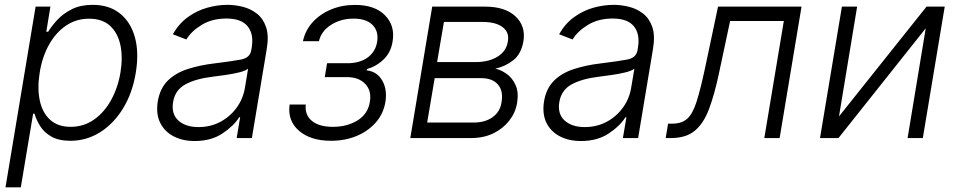

<svg xmlns="http://www.w3.org/2000/svg" viewBox="-20 -573 3977 797"><path d="M2.8 204.5 127.8 -545.5H189.3L172.2 -441.4H180Q195 -465.9 219.1 -491.7Q243.3 -517.4 279.1 -535.2Q315 -552.9 365.1 -552.9Q432.5 -552.9 477.3 -517.6Q522 -482.2 539.8 -419Q557.5 -355.8 543.7 -271.3Q529.8 -186.8 490.9 -123.2Q452.1 -59.7 395.6 -24.1Q339.1 11.4 272.4 11.4Q223 11.4 192.6 -6.4Q162.3 -24.1 146.3 -50.2Q130.3 -76.3 123.2 -101.2H117.5L66.4 204.5ZM144.9 -272.4Q134.2 -206.7 145.2 -155.5Q156.2 -104.4 188.4 -75.5Q220.5 -46.5 273.1 -46.5Q327.4 -46.5 370.2 -76.5Q413 -106.5 441.2 -157.7Q469.5 -208.8 480.1 -272.4Q490.4 -335.2 479.8 -385.7Q469.1 -436.1 437 -465.7Q404.8 -495.4 349.8 -495.4Q296.5 -495.4 254.3 -466.8Q212 -438.2 183.8 -388Q155.5 -337.7 144.9 -272.4Z M788 12.4Q738.6 12.4 701 -6.9Q663.4 -26.3 645.1 -63Q626.8 -99.8 634.9 -152.3Q644.2 -206.3 676.3 -238.1Q708.5 -269.9 758.5 -286.2Q808.6 -302.6 871.4 -310Q941.1 -318.5 979.2 -325.6Q1017.4 -332.7 1022.7 -363.3L1024.9 -376.1Q1034.1 -431.8 1007.8 -464Q981.5 -496.1 919.7 -496.1Q860.8 -496.1 817.6 -470Q774.5 -443.9 753.6 -409.1L697.4 -430.8Q723 -475.5 760.3 -502.3Q797.6 -529.1 840.2 -541Q882.8 -552.9 924.4 -552.9Q955.6 -552.9 988.1 -544.7Q1020.6 -536.6 1046.3 -516.5Q1072.1 -496.4 1084.3 -460.9Q1096.6 -425.4 1087.4 -370.4L1025.6 0H962.4L976.9 -86.3H973Q950.3 -50.1 903.2 -18.8Q856.2 12.4 788 12.4ZM804 -45.5Q854.4 -45.5 895.4 -67.6Q936.4 -89.8 963.1 -127.1Q989.7 -164.4 996.8 -209.2L1009.9 -288Q999.3 -279.1 972.7 -272.5Q946 -266 915.7 -261.7Q885.3 -257.5 862.9 -254.6Q792.3 -246.1 749.5 -222.7Q706.7 -199.2 698.5 -149.5Q690.3 -100.1 720.3 -72.8Q750.4 -45.5 804 -45.5Z M1182.2 -139.2H1249.3Q1244.7 -95.5 1274.9 -71Q1305 -46.5 1361.9 -46.5Q1420.5 -46.5 1463.8 -73Q1507.1 -99.4 1515.3 -150.2Q1523.1 -196 1496.6 -224.1Q1470.2 -252.1 1423.3 -252.8H1328.1L1337.7 -310.7H1432.2Q1480.8 -313.6 1509.9 -337.2Q1539.1 -360.8 1545.5 -399.1Q1552.6 -442.8 1526.6 -469.3Q1500.7 -495.7 1447.8 -495.7Q1394.2 -495.7 1353.7 -469.5Q1313.2 -443.2 1304 -402H1237.6Q1246.8 -446.4 1277.3 -480.3Q1307.9 -514.2 1353.5 -533.4Q1399.1 -552.6 1453.5 -552.6Q1536.2 -552.6 1578.5 -509.2Q1620.7 -465.9 1609.7 -400.9Q1602.6 -355.8 1573 -326.9Q1543.3 -297.9 1503.2 -286.2L1502.1 -280.9Q1544.7 -276.3 1566.4 -239.2Q1588.1 -202.1 1579.9 -150.2Q1572.1 -101.9 1540.7 -65.5Q1509.2 -29.1 1461.1 -8.9Q1413 11.4 1354 11.4Q1269.5 11.4 1221.2 -30.2Q1172.9 -71.7 1182.2 -139.2Z M1683.2 0 1774.1 -545.5H1993.6Q2076.7 -545.5 2119.9 -505Q2163 -464.5 2152.7 -401.6Q2143.8 -349.4 2111 -323.3Q2078.1 -297.2 2035.9 -288Q2058.6 -283.4 2082.4 -266.9Q2106.2 -250.4 2120 -220.3Q2133.9 -190.3 2126.4 -145.2Q2119.7 -105.1 2093.9 -72.1Q2068.2 -39.1 2027.9 -19.5Q1987.6 0 1936.4 0ZM1753.2 -64.3H1947.4Q1995 -64.6 2025.6 -87.2Q2056.1 -109.7 2061.8 -148.1Q2070 -195 2047.4 -221.6Q2024.9 -248.2 1978.7 -248.6H1784.4ZM1794.4 -315.3H1953.8Q2009.6 -315.3 2046 -338.2Q2082.4 -361.2 2088.1 -400.9Q2095.2 -438.2 2066.8 -460Q2038.4 -481.9 1983.3 -481.9H1822.8Z M2391.3 12.4Q2342 12.4 2304.3 -6.9Q2266.7 -26.3 2248.4 -63Q2230.1 -99.8 2238.3 -152.3Q2247.5 -206.3 2279.7 -238.1Q2311.8 -269.9 2361.9 -286.2Q2411.9 -302.6 2474.8 -310Q2544.4 -318.5 2582.6 -325.6Q2620.7 -332.7 2626.1 -363.3L2628.2 -376.1Q2637.4 -431.8 2611.2 -464Q2584.9 -496.1 2523.1 -496.1Q2464.1 -496.1 2421 -470Q2377.8 -443.9 2356.9 -409.1L2300.8 -430.8Q2326.3 -475.5 2363.6 -502.3Q2400.9 -529.1 2443.5 -541Q2486.2 -552.9 2527.7 -552.9Q2558.9 -552.9 2591.4 -544.7Q2623.9 -536.6 2649.7 -516.5Q2675.4 -496.4 2687.7 -460.9Q2699.9 -425.4 2690.7 -370.4L2628.9 0H2565.7L2580.3 -86.3H2576.3Q2553.6 -50.1 2506.6 -18.8Q2459.5 12.4 2391.3 12.4ZM2407.3 -45.5Q2457.7 -45.5 2498.8 -67.6Q2539.8 -89.8 2566.4 -127.1Q2593 -164.4 2600.1 -209.2L2613.3 -288Q2602.6 -279.1 2576 -272.5Q2549.4 -266 2519 -261.7Q2488.6 -257.5 2466.3 -254.6Q2395.6 -246.1 2352.8 -222.7Q2310 -199.2 2301.8 -149.5Q2293.7 -100.1 2323.7 -72.8Q2353.7 -45.5 2407.3 -45.5Z M2743.3 0 2753.2 -59.7H2770.2Q2809.3 -59.7 2832 -79.5Q2854.8 -99.4 2871.1 -149.7Q2887.4 -199.9 2906.6 -290.1L2960.6 -545.5H3307.2L3216.3 0H3152.7L3233.7 -485.8H3010.7L2964.5 -268.8Q2945.7 -180 2923.1 -120.2Q2900.6 -60.4 2864 -30.2Q2827.4 0 2766 0Z M3462.7 -89.8 3826 -545.5H3901.6L3810.7 0H3747.5L3822.8 -455.6L3460.6 0H3383.9L3474.8 -545.5H3538Z"/></svg>

Font: Inter Light  BETA
Style: Italic
Weight: 300
Italic angle: 9.39999°
Designer: Rasmus Andersson
Foundry: rsms
Version: Version 3.011;git-f93a4a705